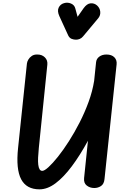

<svg xmlns="http://www.w3.org/2000/svg" viewBox="-20 -1414 940 1444"><path d="M277 10Q179 10 139 -66Q99 -142 116 -301.5L182.5 -936.5Q184 -950 193.2 -966Q202.5 -982 219.5 -993.5Q236.5 -1005 262 -1004Q296 -1004 317.8 -982.2Q339.5 -960.5 336 -927.5L272 -301.5Q268 -261 266.5 -229.2Q265 -197.5 267.8 -175Q270.5 -152.5 277.8 -140.8Q285 -129 298 -129Q314 -129 345 -157.2Q376 -185.5 415.8 -235.2Q455.5 -285 497.8 -351Q540 -417 578.8 -492.8Q617.5 -568.5 646.5 -648.2Q675.5 -728 688 -805.5L702.5 -945.5Q705 -972 726.8 -988Q748.5 -1004 780.5 -1004Q819.5 -1004 840 -983.2Q860.5 -962.5 857 -930L766 -67.5Q762.5 -30.5 740 -15.2Q717.5 0 689 0Q656 0 632.2 -18.8Q608.5 -37.5 612.5 -75.5L641.5 -355.5Q581.5 -245.5 520.2 -163.5Q459 -81.5 398 -35.8Q337 10 277 10ZM551.5 -1115.5Q534.5 -1115.5 518.2 -1122Q502 -1128.5 492.5 -1148.5L426.5 -1292.5Q409 -1331 421.2 -1356.5Q433.5 -1382 460.5 -1390Q487.5 -1398.5 513.8 -1387.5Q540 -1376.5 546.5 -1350L563.5 -1287.5L609 -1352.5Q633.5 -1386.5 661.2 -1389Q689 -1391.5 710.5 -1372.5Q731.5 -1353 734 -1325.8Q736.5 -1298.5 719 -1277L604 -1139.5Q593 -1126.5 579.2 -1121Q565.5 -1115.5 551.5 -1115.5Z"/></svg>

Font: Edu NSW ACT Hand
Style: Regular
Weight: 400
Designer: Tina and Corey Anderson, Eben Sorkin, Mirko Velimirovic
Foundry: Sorkin Type Co.
Version: Version 2.000